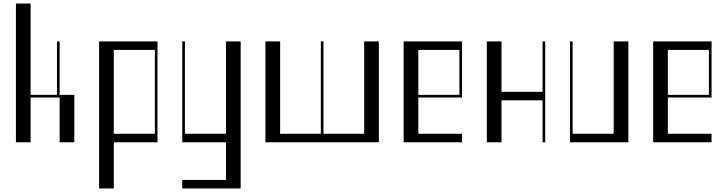

<svg xmlns="http://www.w3.org/2000/svg" viewBox="-20 -804 4111 1085"><path d="M70 -784H153V-268H302V-570H317V-268H400V0H317V-253H153V0H70Z M540 -570H870V0H623V261H540ZM855 -48V-522H623V-48Z M1010 213H1257V0H1010V-570H1025V-48H1257V-570H1340V261H1010Z M1480 -570H1563V-48H1793V-570H1808V-48H2038V-570H2121V0H1480Z M2261 -570H2591V-253H2344V-48H2591V0H2261ZM2576 -268V-522H2344V-268Z M2731 0V-570H2814V-285H3046V-570H3061V0H3046V-237H2814V0Z M3201 -570H3216V-48H3448V-570H3531V0H3201Z M3671 -570H4001V-253H3754V-48H4001V0H3671ZM3986 -268V-522H3754V-268Z"/></svg>

Font: Facade Sud
Style: Regular
Weight: 100
Designer: Éléonore Fines
Foundry: Velvetyne Type Foundry
Version: Version 1.001;Glyphs 3.2 (3202)